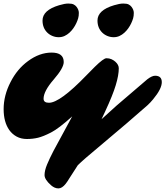

<svg xmlns="http://www.w3.org/2000/svg" viewBox="-67 -753 914 1061"><path d="M498 -572.8Q471.7 -598.6 471.7 -639.6Q471.7 -696.8 563.5 -724.1Q594.2 -733.4 614 -733.4Q633.8 -733.4 643.6 -728.5Q653.3 -723.6 659.7 -715.3Q672.4 -698.7 672.4 -681.6Q672.4 -664.6 668.7 -651.9Q665 -639.2 658.4 -625Q651.9 -610.8 642.1 -596.9Q632.3 -583 620.1 -572Q607.9 -561 593.3 -554.2Q578.6 -547.4 561 -547.4Q543.5 -547.4 527.1 -554Q510.7 -560.5 498 -572.8ZM194.3 -572.8Q168 -598.6 168 -639.6Q168 -696.8 259.8 -724.1Q290.5 -733.4 310.3 -733.4Q330.1 -733.4 339.8 -728.5Q349.6 -723.6 356 -715.3Q368.7 -698.7 368.7 -681.6Q368.7 -664.6 365 -651.9Q361.3 -639.2 354.7 -625Q348.1 -610.8 338.4 -596.9Q328.6 -583 316.4 -572Q304.2 -561 289.6 -554.2Q274.9 -547.4 257.3 -547.4Q239.7 -547.4 223.4 -554Q207 -560.5 194.3 -572.8ZM173.8 -207.5Q173.8 -185.1 203.6 -185.1Q264.2 -185.1 409.7 -335.9L457 -383.8Q505.4 -431.2 521 -431.2Q536.6 -431.2 548.8 -425.8Q561 -420.4 570.3 -412.1Q589.4 -395 589.4 -375.7Q589.4 -356.4 585.2 -333.3Q581.1 -310.1 572.3 -281.2Q556.2 -227.5 514.2 -137.2L494.1 -94.2L577.1 -169.4L747.1 -314.9Q772.9 -334.5 790 -334.5Q827.1 -334.5 827.1 -298.8Q827.1 -262.2 779.3 -204.6Q764.6 -186.5 747.6 -170.9L632.3 -70.8L407.7 119.1Q377.9 145 362.8 160.2Q344.7 189.5 334.7 203.9Q324.7 218.3 314.9 234.6Q305.2 251 295.9 262.7Q275.9 288.1 255.9 288.1Q234.9 288.1 215.3 271Q179.2 239.3 179.2 214.4Q179.2 189.5 192.9 156.5Q206.5 123.5 228.5 81.1L332 -109.9Q257.3 -42.5 214.8 -20.8Q172.4 1 143.3 8.1Q114.3 15.1 81.8 15.1Q49.3 15.1 24.9 1.7Q0.5 -11.7 -15.6 -34.2Q-46.9 -78.6 -46.9 -149.9Q-46.9 -225.6 -8.8 -299.3Q27.8 -371.6 87.9 -415.5Q151.4 -462.4 218.3 -462.4Q285.2 -462.4 285.2 -410.2Q285.2 -377.4 229.5 -313.2Q173.8 -249 173.8 -207.5Z"/></svg>

Font: Sarina
Style: Regular
Weight: 400
Designer: James Grieshaber
Foundry: James Grieshaber
Version: Version 1.001